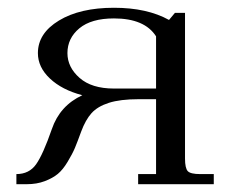

<svg xmlns="http://www.w3.org/2000/svg" viewBox="-20 -472 587 492"><path d="M22 0V-25.9Q54.7 -25.9 72.5 -51Q90.3 -76.2 112.8 -141.1Q133.3 -201.2 190.9 -228Q138.7 -241.7 107.9 -270.8Q77.1 -299.8 77.1 -335.9Q77.1 -386.7 131.1 -419.4Q185.1 -452.1 272 -452.1Q356.9 -452.1 413.1 -420.9L428.2 -439H454.1V-65.9Q454.1 -41 461.2 -33.4Q468.3 -25.9 493.2 -25.9H527.8V0H334V-25.9H379.9V-217.8H335Q288.1 -217.8 259 -208.5Q230 -199.2 214.6 -182.1Q199.2 -165 188 -134.8Q178.2 -107.9 171.9 -92.8Q165.5 -77.6 153.3 -57.4Q141.1 -37.1 128.2 -26.4Q115.2 -15.6 94.7 -7.8Q74.2 0 48.8 0ZM152.8 -335.9Q152.8 -299.8 183.8 -272.5Q214.8 -245.1 272 -245.1H379.9V-378.9Q350.6 -424.8 272 -424.8Q213.9 -424.8 183.3 -399.4Q152.8 -374 152.8 -335.9Z"/></svg>

Font: Dihjauti S
Style: Regular
Weight: 400
Designer: T. Christopher White
Version: Version 3.0.0